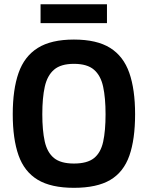

<svg xmlns="http://www.w3.org/2000/svg" viewBox="-20 -883 704 914"><path d="M331.9 11.1Q223.1 11.1 159.4 -27.3Q95.7 -65.8 68.2 -143.7Q40.7 -221.7 40.7 -339.3Q40.7 -457 68.4 -535.9Q96 -614.7 159.7 -654.7Q223.4 -694.7 331.9 -694.7Q440.8 -694.7 504.3 -655Q567.8 -615.3 595.5 -536.2Q623.1 -457 623.1 -339.3Q623.1 -219.8 595.8 -141.9Q568.4 -63.9 504.9 -26.4Q441.4 11.1 331.9 11.1ZM331.9 -104.5Q395.3 -104.5 427.5 -130.3Q459.7 -156.1 471.1 -208.3Q482.5 -260.5 482.5 -339.3Q482.5 -416.7 471 -470.1Q459.5 -523.6 427.2 -551.3Q395 -579.1 331.9 -579.1Q269.6 -579.1 237.3 -551.3Q205.1 -523.6 193.2 -470.4Q181.4 -417.3 181.4 -339.3Q181.4 -262.4 192.9 -210Q204.5 -157.6 236.7 -131Q268.9 -104.5 331.9 -104.5ZM173.1 -773V-862.6H489.2V-773Z"/></svg>

Font: Cairo
Style: Regular
Weight: 400
Designer: Mohamed Gaber, Accademia di Belle Arti di Urbino
Foundry: Kief Type Foundry, Accademia di Belle Arti di Urbino
Version: Version 3.120